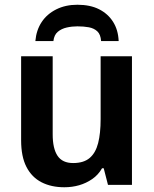

<svg xmlns="http://www.w3.org/2000/svg" viewBox="-20 -779 649 809"><path d="M536 -542V0H435L417 -70H410Q394 -42 368.5 -24.5Q343 -7 313.5 1.5Q284 10 251 10Q196 10 155 -11Q114 -32 91.5 -75.5Q69 -119 69 -188V-542H202V-213Q202 -153 222.5 -122.5Q243 -92 288 -92Q333 -92 358 -113.5Q383 -135 393.5 -176Q404 -217 404 -277V-542ZM306 -759Q360 -759 397.5 -740Q435 -721 456.5 -687Q478 -653 480 -606H406Q404 -634 390 -647Q376 -660 354.5 -664Q333 -668 306 -668Q283 -668 261 -663Q239 -658 223.5 -645Q208 -632 205 -606H129Q133 -652 155.5 -686Q178 -720 217 -739.5Q256 -759 306 -759Z"/></svg>

Font: Noto Sans Display SemiBold
Style: Regular
Weight: 600
Designer: Monotype Design Team
Foundry: Monotype Imaging Inc.
Version: Version 2.003